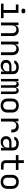

<svg xmlns="http://www.w3.org/2000/svg" viewBox="2592 -3398 815 6040"><g transform="rotate(90 3000.0 -377.5)"><path d="M95 0V-82H295V-468H120V-550H385V-82H550V0ZM315 -765H335Q364 -765 382 -748Q400 -731 400 -704Q400 -677 382 -661Q364 -645 335 -645H315Q286 -645 268 -660.5Q250 -676 250 -704Q250 -731 268 -748Q286 -765 315 -765Z M688 0V-550H773V-455H781Q794 -505 833.5 -532.5Q873 -560 932 -560Q973 -560 1006.5 -546Q1040 -532 1063.5 -506.5Q1087 -481 1100 -445.5Q1113 -410 1113 -366V0H1023V-351Q1023 -414 991 -449Q959 -484 902 -484Q845 -484 811.5 -446.5Q778 -409 778 -345V0Z M1288 0V-550H1373V-455H1381Q1394 -505 1433.5 -532.5Q1473 -560 1532 -560Q1573 -560 1606.5 -546Q1640 -532 1663.5 -506.5Q1687 -481 1700 -445.5Q1713 -410 1713 -366V0H1623V-351Q1623 -414 1591 -449Q1559 -484 1502 -484Q1445 -484 1411.5 -446.5Q1378 -409 1378 -345V0Z M1863 -160Q1863 -199 1876.5 -230.5Q1890 -262 1915.5 -284Q1941 -306 1977 -318Q2013 -330 2058 -330H2222V-375Q2222 -426 2188.5 -454.5Q2155 -483 2092 -483Q2046 -483 2013.5 -466Q1981 -449 1970 -419H1880Q1894 -484 1951.5 -522Q2009 -560 2094 -560Q2196 -560 2254 -512.5Q2312 -465 2312 -380V0H2230V-105H2222Q2209 -52 2161 -21Q2113 10 2044 10Q1961 10 1912 -36Q1863 -82 1863 -160ZM2064 -64Q2098 -64 2127 -73Q2156 -82 2177 -98.5Q2198 -115 2210 -137Q2222 -159 2222 -185V-260H2060Q2010 -260 1981.5 -234Q1953 -208 1953 -162Q1953 -116 1982 -90Q2011 -64 2064 -64Z M2462 -550H2533V-469H2540Q2544 -513 2568 -536.5Q2592 -560 2632 -560Q2672 -560 2698 -536.5Q2724 -513 2734 -469H2739Q2743 -513 2767 -536.5Q2791 -560 2831 -560Q2882 -560 2910 -522.5Q2938 -485 2938 -419V0H2860V-419Q2860 -454 2844.5 -472.5Q2829 -491 2800 -491Q2739 -491 2739 -414V0H2661V-419Q2661 -448 2647.5 -469.5Q2634 -491 2601 -491Q2571 -491 2554 -469Q2540 -449 2540 -414V0H2462Z M3170 -205Q3170 -142 3204.5 -106Q3239 -70 3300 -70Q3360 -70 3395 -106Q3430 -142 3430 -205V-345Q3430 -408 3395 -444Q3360 -480 3300 -480Q3240 -480 3205 -444Q3170 -408 3170 -345ZM3080 -345Q3080 -395 3095.5 -434.5Q3111 -474 3139.5 -502Q3168 -530 3208.5 -545Q3249 -560 3300 -560Q3402 -560 3461 -503Q3520 -446 3520 -346V-205Q3520 -155 3505 -115Q3490 -75 3461.5 -47.5Q3433 -20 3392 -5Q3351 10 3300 10Q3249 10 3208.5 -5Q3168 -20 3139.5 -48Q3111 -76 3095.5 -116Q3080 -156 3080 -205Z M3712 -550H3797V-455H3805Q3818 -504 3859 -532Q3900 -560 3960 -560Q4047 -560 4096.5 -505.5Q4146 -451 4146 -356V-325H4056V-345Q4056 -410 4023.5 -445.5Q3991 -481 3931 -481Q3872 -481 3837 -444.5Q3802 -408 3802 -345V0H3712Z M4263 -160Q4263 -199 4276.5 -230.5Q4290 -262 4315.5 -284Q4341 -306 4377 -318Q4413 -330 4458 -330H4622V-375Q4622 -426 4588.5 -454.5Q4555 -483 4492 -483Q4446 -483 4413.5 -466Q4381 -449 4370 -419H4280Q4294 -484 4351.5 -522Q4409 -560 4494 -560Q4596 -560 4654 -512.5Q4712 -465 4712 -380V0H4630V-105H4622Q4609 -52 4561 -21Q4513 10 4444 10Q4361 10 4312 -36Q4263 -82 4263 -160ZM4464 -64Q4498 -64 4527 -73Q4556 -82 4577 -98.5Q4598 -115 4610 -137Q4622 -159 4622 -185V-260H4460Q4410 -260 4381.5 -234Q4353 -208 4353 -162Q4353 -116 4382 -90Q4411 -64 4464 -64Z M4860 -550H5020V-720H5110V-550H5325V-468H5110V-142Q5110 -114 5127.5 -98Q5145 -82 5175 -82H5315V0H5175Q5104 0 5062 -39Q5020 -78 5020 -142V-468H4860Z M5570 -205Q5570 -142 5604.5 -106Q5639 -70 5700 -70Q5760 -70 5795 -106Q5830 -142 5830 -205V-345Q5830 -408 5795 -444Q5760 -480 5700 -480Q5640 -480 5605 -444Q5570 -408 5570 -345ZM5480 -345Q5480 -395 5495.5 -434.5Q5511 -474 5539.5 -502Q5568 -530 5608.5 -545Q5649 -560 5700 -560Q5802 -560 5861 -503Q5920 -446 5920 -346V-205Q5920 -155 5905 -115Q5890 -75 5861.5 -47.5Q5833 -20 5792 -5Q5751 10 5700 10Q5649 10 5608.5 -5Q5568 -20 5539.5 -48Q5511 -76 5495.5 -116Q5480 -156 5480 -205Z"/></g></svg>

Font: JetBrainsMono NF
Style: Regular
Weight: 400
Monospace: yes
Designer: Philipp Nurullin, Konstantin Bulenkov
Foundry: JetBrains
Version: Version 1.0.2; ttfautohint (v1.8.3)